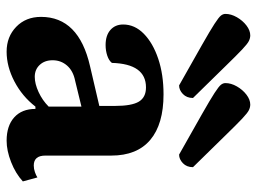

<svg xmlns="http://www.w3.org/2000/svg" viewBox="-118 -646 776 580"><g transform="rotate(90 270.0 -356.0)"><path d="M136 12Q91 12 61 -17Q31 -46 31 -92Q31 -206 180 -240L300 -268V-315Q300 -366 287 -387.5Q274 -409 244 -409Q173 -409 170 -306Q163 -297 148 -292Q133 -287 116 -287Q87 -287 70.5 -301.5Q54 -316 54 -340Q54 -375 82 -402.5Q110 -430 157.5 -446Q205 -462 265 -462Q355 -462 402.5 -422Q450 -382 450 -304V-105Q450 -70 480 -70Q490 -70 500 -73.5Q510 -77 516 -81L528 -37Q504 -15 469.5 -1.5Q435 12 405 12Q360 12 334.5 -11Q309 -34 309 -75H302Q271 -35 226 -11.5Q181 12 136 12ZM212 -73Q233 -73 258 -84.5Q283 -96 302 -115V-214L224 -195Q194 -189 178 -170.5Q162 -152 162 -127Q162 -103 176 -88Q190 -73 212 -73ZM238 -509Q160 -553 116 -578Q72 -603 52 -616Q32 -629 27 -635.5Q22 -642 22 -649Q22 -666 32 -683.5Q42 -701 57 -712.5Q72 -724 87 -724Q95 -724 103.5 -720Q112 -716 129.5 -699.5Q147 -683 181 -648Q215 -613 276 -551Q276 -532 264 -520.5Q252 -509 238 -509ZM447 -509Q369 -553 325 -578Q281 -603 261 -616Q241 -629 236 -635.5Q231 -642 231 -649Q231 -666 241 -683.5Q251 -701 266 -712.5Q281 -724 296 -724Q304 -724 312.5 -720Q321 -716 338.5 -699.5Q356 -683 390 -648Q424 -613 485 -551Q485 -532 473 -520.5Q461 -509 447 -509Z"/></g></svg>

Font: Petrona ExtraBold
Style: Regular
Weight: 800
Designer: Ringo R. Seeber
Foundry: Ringo R. Seeber
Version: Version 2.001; ttfautohint (v1.8.3)